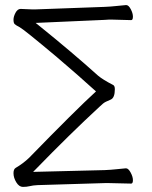

<svg xmlns="http://www.w3.org/2000/svg" viewBox="-20 -725 597 754"><path d="M495 -4 408 -6H392L127 2Q109 3 97 6Q85 9 70 9Q55 9 44 -9Q33 -27 33 -45Q33 -61 42 -66Q71 -83 94 -105Q278 -294 357 -366Q291 -426 203 -501Q73 -610 57.5 -618Q42 -626 37.5 -630.5Q33 -635 33 -647.5Q33 -660 41 -675Q49 -690 61 -690L108 -688H117L391 -698Q415 -699 437.5 -701.5Q460 -704 474 -705H476Q485 -705 493.5 -689Q502 -673 502 -659.5Q502 -646 495 -646L421 -648H407Q400 -648 392 -647L120 -635L130 -627Q264 -519 365 -428Q384 -412 423 -392Q431 -389 431 -375Q431 -341 415 -334Q406 -330 396 -325.5Q386 -321 371 -306Q254 -198 118 -58L110 -50L391 -57Q415 -58 438 -60.5Q461 -63 474 -64H475Q484 -64 493 -47.5Q502 -31 502 -17.5Q502 -4 495 -4ZM392 -647Q391 -647 391 -647ZM474 -705Z"/></svg>

Font: ToneOZ-Pinyin-WenKai-Light
Style: Light
Weight: 300
Designer: Fontworks Inc.
Foundry: ToneOZ
Version: Version 0.240331